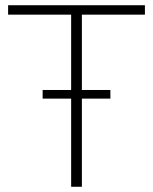

<svg xmlns="http://www.w3.org/2000/svg" viewBox="-20 -714 585 734"><path d="M252 0V-337H143V-370H252V-658H11V-694H534V-658H293V-370H402V-337H293V0Z"/></svg>

Font: Cantarell Light
Style: Regular
Weight: 300
Designer: Dave Crossland, Nikolaus Waxweiler, Florian Fecher, Jacques Le Bailly, Eben Sorkin, Alexei Vanyashin, Alexios Zavras, Em
Version: Version 0.303